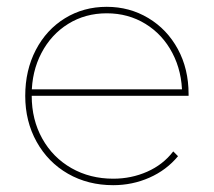

<svg xmlns="http://www.w3.org/2000/svg" viewBox="-20 -540 627 563"><path d="M312 3Q238 3 179.5 -30.5Q121 -64 87.5 -124Q54 -184 54 -259Q54 -334 85 -393.5Q116 -453 170.5 -486.5Q225 -520 293 -520Q360 -520 415 -487Q470 -454 501.5 -396Q533 -338 533 -264Q533 -263 533 -261.5Q533 -260 533 -259H65V-278H522L514 -263Q514 -330 485.5 -384.5Q457 -439 406.5 -470Q356 -501 293 -501Q230 -501 180 -470Q130 -439 101.5 -384.5Q73 -330 73 -263V-259Q73 -189 104 -133.5Q135 -78 189.5 -47Q244 -16 312 -16Q365 -16 411.5 -36.5Q458 -57 488 -96L502 -82Q468 -41 418 -19Q368 3 312 3Z"/></svg>

Font: Montserrat
Style: Regular
Weight: 400
Designer: Julieta Ulanovsky
Foundry: Julieta Ulanovsky
Version: Version 8.000